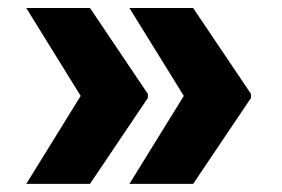

<svg xmlns="http://www.w3.org/2000/svg" viewBox="-20 -534 699 476"><path d="M346.6 -291.2V-301.1L203.1 -514.2H45.1L180 -296.2L45.1 -78.1H203.1ZM458.8 -514.2H300.8L435.7 -296.2L300.8 -78.1H458.8L602.3 -291.2V-301.1Z"/></svg>

Font: TID UI Extra Bold
Style: Regular
Weight: 800
Designer: The TID Project Authors
Foundry: Bakken & Bæck
Version: Version 1.001;hotconv 1.0.109;makeotfexe 2.5.65596